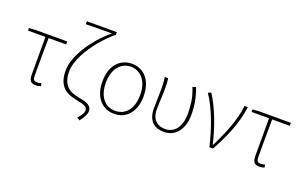

<svg xmlns="http://www.w3.org/2000/svg" viewBox="-107 -1294 3163 1994"><g transform="rotate(20 1475.0 -297.0)"><path d="M298 13Q256 13 239 -8.5Q222 -30 222 -81V-494H29V-522L101 -527H451V-494H257Q255 -388 255 -284.5Q255 -181 255 -75Q255 -46 265.5 -33Q276 -20 301 -20Q313 -20 325 -22.5Q337 -25 347 -28L354 2Q346 6 330.5 9.5Q315 13 298 13Z M819 180Q835 161 846 147Q857 133 863 122.5Q869 112 871.5 102.5Q874 93 874 81Q874 68 869 58Q864 48 849 40Q834 32 807.5 24.5Q781 17 739 9Q697 1 660 -15Q623 -31 596 -59.5Q569 -88 553.5 -131.5Q538 -175 538 -240Q538 -288 553.5 -339Q569 -390 594.5 -441Q620 -492 653.5 -540Q687 -588 723 -630.5Q759 -673 794.5 -707Q830 -741 860 -764Q832 -764 794 -764Q756 -764 715.5 -763.5Q675 -763 637 -762.5Q599 -762 571 -761V-794H902V-761H898Q865 -735 829 -699Q793 -663 757 -620.5Q721 -578 688.5 -530Q656 -482 631 -433Q606 -384 591 -335Q576 -286 576 -241Q576 -183 590.5 -144Q605 -105 630 -80Q655 -55 688.5 -41.5Q722 -28 759 -22Q796 -15 824 -7.5Q852 0 871 11Q890 22 900 38Q910 54 910 78Q910 100 896 130Q882 160 850 200Z M1164 13Q1115 13 1073 -5Q1031 -23 1000.5 -58.5Q970 -94 953 -145Q936 -196 936 -262Q936 -329 953 -381Q970 -433 1000.5 -468Q1031 -503 1073 -521.5Q1115 -540 1164 -540Q1213 -540 1254.5 -521.5Q1296 -503 1326.5 -468Q1357 -433 1374 -381Q1391 -329 1391 -262Q1391 -196 1374 -145Q1357 -94 1326.5 -58.5Q1296 -23 1254.5 -5Q1213 13 1164 13ZM1164 -20Q1207 -20 1242 -37Q1277 -54 1302 -85.5Q1327 -117 1340 -162Q1353 -207 1353 -262Q1353 -317 1340 -362Q1327 -407 1302 -439Q1277 -471 1242 -489Q1207 -507 1164 -507Q1120 -507 1085 -489Q1050 -471 1025 -439Q1000 -407 987 -362Q974 -317 974 -262Q974 -207 987 -162Q1000 -117 1025 -85.5Q1050 -54 1085 -37Q1120 -20 1164 -20Z M1715 13Q1677 13 1644 3Q1611 -7 1586.5 -30.5Q1562 -54 1548 -91.5Q1534 -129 1534 -183Q1534 -237 1536 -289.5Q1538 -342 1538 -396Q1538 -428 1536.5 -457.5Q1535 -487 1530 -527H1566Q1571 -498 1572 -470Q1573 -442 1573 -409Q1573 -382 1572 -352.5Q1571 -323 1569.5 -293Q1568 -263 1567 -235Q1566 -207 1566 -184Q1566 -137 1578.5 -105.5Q1591 -74 1612 -55Q1633 -36 1660 -28Q1687 -20 1717 -20Q1751 -20 1782 -34Q1813 -48 1835.5 -76.5Q1858 -105 1871.5 -149.5Q1885 -194 1885 -254Q1885 -321 1874.5 -388Q1864 -455 1834 -528L1870 -540Q1898 -467 1910.5 -397Q1923 -327 1923 -253Q1923 -186 1906 -136Q1889 -86 1860.5 -53Q1832 -20 1794.5 -3.5Q1757 13 1715 13Z M2214 0Q2197 -72 2175.5 -143.5Q2154 -215 2128 -282.5Q2102 -350 2071.5 -412Q2041 -474 2005 -526L2038 -540Q2070 -492 2100 -431Q2130 -370 2156 -303Q2182 -236 2202.5 -168Q2223 -100 2237 -37H2242Q2270 -92 2297.5 -153.5Q2325 -215 2348 -278Q2371 -341 2387.5 -404Q2404 -467 2410 -527H2447Q2428 -390 2378.5 -262.5Q2329 -135 2254 0H2214Z M2769 13Q2727 13 2710 -8.5Q2693 -30 2693 -81V-494H2500V-522L2572 -527H2922V-494H2728Q2726 -388 2726 -284.5Q2726 -181 2726 -75Q2726 -46 2736.5 -33Q2747 -20 2772 -20Q2784 -20 2796 -22.5Q2808 -25 2818 -28L2825 2Q2817 6 2801.5 9.5Q2786 13 2769 13Z"/></g></svg>

Font: SpoqaHanSansJP-Thin
Style: Regular
Weight: 250
Designer: [Source Han Sans]
Ryoko NISHIZUKA  (kana & ideographs); Paul D. Hunt (Latin, Greek & Cyrillic); Wenlong ZHANG  (bopomofo
Foundry: Spoqa (http://bi.spoqa.com)
Version: Version 1.002.20150607